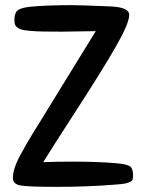

<svg xmlns="http://www.w3.org/2000/svg" viewBox="-20 -719 567 746"><path d="M431 -2Q323 7 201 7Q88 7 59 1.5Q30 -4 30 -28Q30 -44 37 -66.5Q44 -89 59 -116.5Q74 -144 83.5 -160.5Q93 -177 111 -206.5Q129 -236 130 -237L352 -598Q252 -596 219 -596Q175 -596 148 -596.5Q121 -597 98.5 -599Q76 -601 65.5 -603.5Q55 -606 47.5 -612Q40 -618 38 -625Q36 -632 36 -643Q36 -668 48.5 -678.5Q61 -689 99 -693Q164 -699 258 -699Q295 -699 410 -694Q482 -691 482 -661Q482 -628 429 -536Q376 -444 278.5 -293.5Q181 -143 148 -89Q196 -91 265 -91Q356 -91 430 -85Q475 -81 486 -72Q497 -63 497 -38Q497 -25 494.5 -19.5Q492 -14 477.5 -9Q463 -4 431 -2Z"/></svg>

Font: Sniglet
Style: Regular
Weight: 400
Designer: Haley Fiege
Foundry: Haley Fiege, Pablo Impallari, Brenda Gallo
Version: Version 2.000